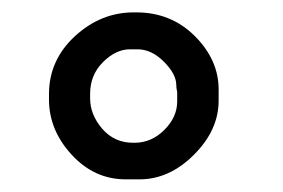

<svg xmlns="http://www.w3.org/2000/svg" viewBox="-20 -709 457 310"><path d="M202.1 -629.4H189.9Q167 -629.4 146.2 -608.6Q125.5 -587.9 125.5 -557.6V-550.3Q125.5 -523.9 145 -501.2Q164.6 -478.5 194.8 -478.5H197.3Q224.6 -478.5 245.4 -499.3Q266.1 -520 266.1 -545.4V-560.1Q264.6 -567.4 264.6 -571.8Q264.6 -589.4 244.6 -609.4Q224.6 -629.4 202.1 -629.4ZM59.1 -548.3V-557.1Q59.1 -611.8 100.8 -650.4Q142.6 -689 195.8 -689H200.2Q256.3 -689 294.7 -650.6Q333 -612.3 333 -564.5V-546.4Q333 -499 293.2 -459.2Q253.4 -419.4 205.1 -419.4H183.1Q132.3 -419.4 95.7 -459.2Q59.1 -499 59.1 -548.3Z"/></svg>

Font: Averia Serif Libre
Style: Bold
Weight: 700
Version: Version 1.002